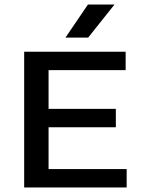

<svg xmlns="http://www.w3.org/2000/svg" viewBox="-20 -822 619 842"><path d="M86 0V-595H531V-514.5H193V-80.5H535.5V0ZM146 -264V-344.5H488V-264ZM267 -657 365.5 -802H482L366.5 -657Z"/></svg>

Font: Encode Sans SC SemiExpanded Medium
Style: Regular
Weight: 500
Width: 6
Designer: Multiple Designers
Foundry: Impallari Type
Version: Version 3.002